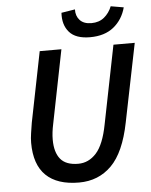

<svg xmlns="http://www.w3.org/2000/svg" viewBox="-58 -893 748 952"><g transform="rotate(-5 316.0 -416.5)"><path d="M297 12Q189 12 133 -42Q77 -96 77 -205Q77 -227 81 -253Q85 -279 89 -304L159 -654H267L194 -288Q185 -246 185 -211Q185 -148 212.5 -114.5Q240 -81 301 -81Q353 -81 391 -123Q429 -165 448 -264L526 -654H632L553 -264Q524 -118 459 -53Q394 12 297 12ZM414 -701Q343 -701 311 -737.5Q279 -774 283 -834L351 -845Q350 -812 369.5 -791Q389 -770 427 -770Q465 -770 490.5 -791Q516 -812 529 -845L593 -834Q577 -774 532 -737.5Q487 -701 414 -701Z"/></g></svg>

Font: Source Sans Pro SemiBold
Style: Italic
Weight: 600
Italic angle: -11°
Designer: Paul D. Hunt
Foundry: Adobe Systems Incorporated
Version: Version 1.095;hotconv 1.0.109;makeotfexe 2.5.65596